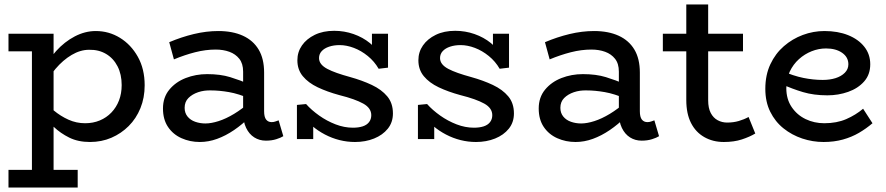

<svg xmlns="http://www.w3.org/2000/svg" viewBox="-20 -622 3967 860"><path d="M383 14Q330 14 290.5 -5.5Q251 -25 220.5 -54Q190 -83 167 -110V-181Q190 -153 220.5 -127.5Q251 -102 286.5 -86Q322 -70 361 -70Q397 -70 427 -82.5Q457 -95 479 -118Q501 -141 513 -172Q525 -203 525 -241Q525 -289 506.5 -325Q488 -361 455 -380.5Q422 -400 379 -399Q340 -399 301 -376Q262 -353 228.5 -313.5Q195 -274 170 -222V-298Q194 -352 231.5 -393.5Q269 -435 315 -459Q361 -483 409 -483Q468 -483 517.5 -452.5Q567 -422 597.5 -367.5Q628 -313 628 -240Q628 -184 609 -137.5Q590 -91 556.5 -57.5Q523 -24 479 -5Q435 14 383 14ZM18 218V139H328V218ZM123 197V-471H220V197ZM18 -392V-471H216V-392Z M1171 8Q1142 8 1119 -6.5Q1096 -21 1082.5 -49Q1069 -77 1069 -116V-301Q1069 -337 1052 -358.5Q1035 -380 1007.5 -390Q980 -400 946 -400Q901 -400 854 -388Q807 -376 759 -356L738 -433Q792 -456 848 -469.5Q904 -483 958 -483Q1022 -483 1068 -462Q1114 -441 1138.5 -400Q1163 -359 1163 -297V-124Q1163 -98 1172 -86.5Q1181 -75 1197 -75Q1206 -75 1214 -78Q1222 -81 1228 -83L1249 -12Q1238 -5 1217.5 1.5Q1197 8 1171 8ZM875 14Q831 14 793 -3Q755 -20 732.5 -53.5Q710 -87 710 -136Q710 -186 738.5 -220.5Q767 -255 812 -272.5Q857 -290 908 -290Q967 -290 1011 -276.5Q1055 -263 1102 -243V-179Q1049 -202 1005.5 -209.5Q962 -217 925 -217Q894 -218 867.5 -209Q841 -200 824 -183Q807 -166 807 -139Q807 -116 820 -100Q833 -84 854.5 -76.5Q876 -69 900 -69Q926 -69 959 -79.5Q992 -90 1028.5 -112Q1065 -134 1102 -167L1100 -99Q1066 -65 1028.5 -39.5Q991 -14 952.5 0Q914 14 875 14Z M1570 14Q1535 14 1501 5.5Q1467 -3 1435.5 -19.5Q1404 -36 1379 -57.5Q1354 -79 1336 -106L1383 -105V1H1310V-152L1351 -156Q1375 -129 1409.5 -104.5Q1444 -80 1483 -65Q1522 -50 1561 -50Q1586 -50 1604.5 -56Q1623 -62 1633 -75Q1643 -88 1643 -106Q1643 -122 1634 -135Q1625 -148 1607 -158Q1589 -168 1562.5 -177.5Q1536 -187 1500 -196Q1445 -211 1403 -231Q1361 -251 1336.5 -280.5Q1312 -310 1312 -352Q1312 -389 1332.5 -418.5Q1353 -448 1390 -466Q1427 -484 1477 -484Q1522 -484 1563.5 -469.5Q1605 -455 1637 -429Q1669 -403 1687 -367L1646 -368V-471H1718V-319L1676 -314Q1657 -347 1627.5 -371Q1598 -395 1565 -407.5Q1532 -420 1501 -420Q1475 -420 1454 -413Q1433 -406 1421 -393Q1409 -380 1409 -362Q1409 -347 1418.5 -335Q1428 -323 1446 -313.5Q1464 -304 1489.5 -295Q1515 -286 1548 -277Q1602 -262 1645.5 -241.5Q1689 -221 1714.5 -190.5Q1740 -160 1740 -114Q1740 -74 1717 -45.5Q1694 -17 1655.5 -1.5Q1617 14 1570 14Z M2112 14Q2077 14 2043 5.5Q2009 -3 1977.5 -19.5Q1946 -36 1921 -57.5Q1896 -79 1878 -106L1925 -105V1H1852V-152L1893 -156Q1917 -129 1951.5 -104.5Q1986 -80 2025 -65Q2064 -50 2103 -50Q2128 -50 2146.5 -56Q2165 -62 2175 -75Q2185 -88 2185 -106Q2185 -122 2176 -135Q2167 -148 2149 -158Q2131 -168 2104.5 -177.5Q2078 -187 2042 -196Q1987 -211 1945 -231Q1903 -251 1878.5 -280.5Q1854 -310 1854 -352Q1854 -389 1874.5 -418.5Q1895 -448 1932 -466Q1969 -484 2019 -484Q2064 -484 2105.5 -469.5Q2147 -455 2179 -429Q2211 -403 2229 -367L2188 -368V-471H2260V-319L2218 -314Q2199 -347 2169.5 -371Q2140 -395 2107 -407.5Q2074 -420 2043 -420Q2017 -420 1996 -413Q1975 -406 1963 -393Q1951 -380 1951 -362Q1951 -347 1960.5 -335Q1970 -323 1988 -313.5Q2006 -304 2031.5 -295Q2057 -286 2090 -277Q2144 -262 2187.5 -241.5Q2231 -221 2256.5 -190.5Q2282 -160 2282 -114Q2282 -74 2259 -45.5Q2236 -17 2197.5 -1.5Q2159 14 2112 14Z M2854 8Q2825 8 2802 -6.5Q2779 -21 2765.5 -49Q2752 -77 2752 -116V-301Q2752 -337 2735 -358.5Q2718 -380 2690.5 -390Q2663 -400 2629 -400Q2584 -400 2537 -388Q2490 -376 2442 -356L2421 -433Q2475 -456 2531 -469.5Q2587 -483 2641 -483Q2705 -483 2751 -462Q2797 -441 2821.5 -400Q2846 -359 2846 -297V-124Q2846 -98 2855 -86.5Q2864 -75 2880 -75Q2889 -75 2897 -78Q2905 -81 2911 -83L2932 -12Q2921 -5 2900.5 1.5Q2880 8 2854 8ZM2558 14Q2514 14 2476 -3Q2438 -20 2415.5 -53.5Q2393 -87 2393 -136Q2393 -186 2421.5 -220.5Q2450 -255 2495 -272.5Q2540 -290 2591 -290Q2650 -290 2694 -276.5Q2738 -263 2785 -243V-179Q2732 -202 2688.5 -209.5Q2645 -217 2608 -217Q2577 -218 2550.5 -209Q2524 -200 2507 -183Q2490 -166 2490 -139Q2490 -116 2503 -100Q2516 -84 2537.5 -76.5Q2559 -69 2583 -69Q2609 -69 2642 -79.5Q2675 -90 2711.5 -112Q2748 -134 2785 -167L2783 -99Q2749 -65 2711.5 -39.5Q2674 -14 2635.5 0Q2597 14 2558 14Z M3222 14Q3173 14 3134.5 -8Q3096 -30 3075 -71.5Q3054 -113 3054 -174V-602H3152V-173Q3152 -138 3163.5 -116Q3175 -94 3194.5 -83.5Q3214 -73 3237 -73Q3265 -73 3289 -80Q3313 -87 3333 -98L3363 -24Q3338 -9 3303 2.5Q3268 14 3222 14ZM2949 -392V-471H3308V-392Z M3669 14Q3620 14 3573.5 -1.5Q3527 -17 3489.5 -47Q3452 -77 3430 -121.5Q3408 -166 3408 -224Q3408 -286 3430.5 -334Q3453 -382 3491 -415Q3529 -448 3576 -465.5Q3623 -483 3673 -483Q3733 -483 3779 -464.5Q3825 -446 3851.5 -412.5Q3878 -379 3878 -334Q3878 -288 3850.5 -257Q3823 -226 3779 -210.5Q3735 -195 3686 -195Q3625 -195 3576.5 -209.5Q3528 -224 3482 -245L3481 -305Q3534 -282 3578.5 -273Q3623 -264 3665 -264Q3697 -264 3722.5 -272Q3748 -280 3764 -296Q3780 -312 3780 -334Q3780 -366 3752 -385.5Q3724 -405 3680 -405Q3647 -405 3615.5 -392.5Q3584 -380 3558.5 -357Q3533 -334 3517.5 -301.5Q3502 -269 3502 -227Q3502 -178 3526 -142.5Q3550 -107 3588.5 -88.5Q3627 -70 3672 -70Q3728 -70 3770.5 -88.5Q3813 -107 3846 -135L3888 -70Q3860 -46 3827.5 -27Q3795 -8 3755.5 3Q3716 14 3669 14Z"/></svg>

Font: BioRhyme
Style: Regular
Weight: 400
Designer: Aoife Mooney
Foundry: Aoife Mooney Type
Version: Version 1.600;gftools[0.9.33]